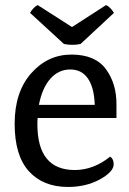

<svg xmlns="http://www.w3.org/2000/svg" viewBox="-20 -725 512 760"><path d="M441 -258H129Q128 -250 128 -233Q128 -52 276 -52Q350 -52 416 -105Q430 -96 430 -75Q430 -45 375.5 -15Q321 15 249 15Q151 15 94.5 -47Q38 -109 38 -235Q38 -361 103.5 -435Q169 -509 263 -509Q357 -509 399.5 -451Q442 -393 441 -309ZM134 -310H355Q353 -377 328.5 -413.5Q304 -450 258 -450Q212 -450 179.5 -413.5Q147 -377 134 -310ZM431 -674 299 -551Q267 -544 233 -551L99 -674Q111 -695 129 -705L265 -618L400 -705Q417 -697 431 -674Z"/></svg>

Font: Karma Medium
Style: Regular
Weight: 500
Designer: Joana Correia
Foundry: Indian Type Foundry
Version: Version 1.202;PS 1.0;hotconv 1.0.78;makeotf.lib2.5.61930; tt